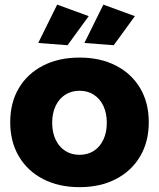

<svg xmlns="http://www.w3.org/2000/svg" viewBox="-20 -792 678 819"><path d="M319.3 -546.4Q408.1 -546.4 474.6 -512.1Q541.1 -477.9 577.9 -415.9Q614.6 -354 614.6 -270.6Q614.6 -187.7 577.9 -125.3Q541.1 -62.9 474.6 -28.3Q408.1 6.3 319.3 6.3Q230.4 6.3 163.7 -28.3Q97 -62.9 60.3 -125.3Q23.6 -187.7 23.6 -270.6Q23.6 -354 60.3 -415.9Q97 -477.9 163.7 -512.1Q230.4 -546.4 319.3 -546.4ZM319.3 -404.9Q284.4 -404.9 258 -387.8Q231.6 -370.7 217.1 -339.9Q202.6 -309 202.6 -268.4Q202.6 -227.4 217.1 -196.6Q231.6 -165.7 258 -148.6Q284.4 -131.6 319.3 -131.6Q354.1 -131.6 380.4 -148.6Q406.6 -165.7 421.1 -196.6Q435.6 -227.4 435.6 -268.4Q435.6 -309 421.1 -339.9Q406.6 -370.7 380.4 -387.8Q354.1 -404.9 319.3 -404.9ZM223.9 -772.3 358.4 -723.1 268.1 -599.1 143 -608.7ZM420.9 -772.3 555.4 -723.1 465.1 -599.1 340 -608.7Z"/></svg>

Font: Alexandria
Style: Regular
Weight: 400
Designer: Mohamed Gaber
Foundry: Kief Type Foundry
Version: Version 5.100